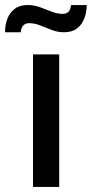

<svg xmlns="http://www.w3.org/2000/svg" viewBox="-64 -742 364 762"><path d="M67 0V-526H171V0ZM-44 -614Q-44 -644 -34.5 -668Q-25 -692 -5.5 -707Q14 -722 45 -722Q71 -722 94.5 -713.5Q118 -705 140.5 -696Q163 -687 185 -687Q200 -687 208 -695.5Q216 -704 218 -722H280Q280 -693 270.5 -668.5Q261 -644 241.5 -629Q222 -614 190 -614Q165 -614 141.5 -623Q118 -632 96 -641Q74 -650 51 -650Q37 -650 28.5 -641Q20 -632 18 -614Z"/></svg>

Font: Archivo SemiBold Medium
Style: Regular
Weight: 500
Version: Version 2.001